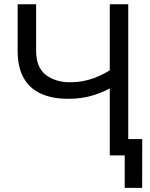

<svg xmlns="http://www.w3.org/2000/svg" viewBox="-20 -748 724 924"><path d="M307.6 -272.5Q232.4 -272.5 177.7 -296.9Q123 -321.3 94 -372.6Q64.9 -423.8 64.9 -503.9V-727.5H153.8V-503.9Q153.8 -423.3 200.4 -387.7Q247.1 -352.1 317.9 -352.1Q378.9 -352.1 433.3 -372.6Q487.8 -393.1 535.6 -427.7V-337.4Q489.3 -309.1 433.1 -290.8Q377 -272.5 307.6 -272.5ZM508.3 0V-727.5H597.2V0ZM580.1 156.2V0H543.9V-78.6H664.6L664.1 156.2Z"/></svg>

Font: Inter 28pt
Style: Regular
Weight: 400
Designer: Rasmus Andersson
Foundry: rsms
Version: Version 4.001;git-66647c0bb